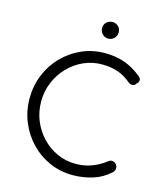

<svg xmlns="http://www.w3.org/2000/svg" viewBox="-141 -1101 1054 1218"><g transform="rotate(15 385.5 -492.0)"><path d="M451 10Q370 10 299.5 -21Q229 -52 175.5 -107.5Q122 -163 92 -235.5Q62 -308 62 -391Q62 -473 91.5 -545.5Q121 -618 174.5 -673Q228 -728 298.5 -759.5Q369 -791 451 -791Q523 -791 582 -770Q641 -749 696 -703Q705 -696 706.5 -686.5Q708 -677 704 -668.5Q700 -660 692 -656Q690 -648 682 -644Q674 -640 663.5 -641Q653 -642 643 -650Q604 -684 558 -700.5Q512 -717 451 -717Q386 -717 329.5 -691Q273 -665 230 -620Q187 -575 162.5 -516Q138 -457 138 -391Q138 -323 162.5 -264Q187 -205 230 -160Q273 -115 329.5 -89.5Q386 -64 451 -64Q506 -64 555 -82Q604 -100 648 -134Q660 -144 673.5 -142Q687 -140 697 -130Q707 -120 707 -104Q707 -96 704.5 -89.5Q702 -83 696 -76Q645 -29 582 -9.5Q519 10 451 10ZM445 -885Q423 -885 407 -901Q391 -917 391 -940Q391 -965 407.5 -979.5Q424 -994 446 -994Q467 -994 483.5 -979.5Q500 -965 500 -940Q500 -917 484 -901Q468 -885 445 -885Z"/></g></svg>

Font: Comfortaa
Style: Regular
Weight: 400
Designer: Johan Aakerlund
Foundry: Johan Aakerlund
Version: Version 3.104; ttfautohint (v1.8.1.43-b0c9)